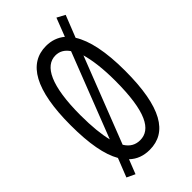

<svg xmlns="http://www.w3.org/2000/svg" viewBox="-229 -737 834 834"><g transform="rotate(-45 187.5 -320.0)"><path d="M69 42 95 -24C120 0 151 11 188 11C295 11 355 -84 355 -308C355 -425 337 -509 304 -561L344 -662L307 -682L274 -597C250 -617 221 -627 188 -627C80 -627 20 -525 20 -308C20 -194 35 -114 65 -62L31 24ZM81 -308C81 -490 123 -569 188 -569C212 -569 233 -558 249 -534L97 -144C87 -184 81 -238 81 -308ZM188 -48C160 -48 137 -60 120 -88L274 -483C286 -441 294 -383 294 -308C294 -117 253 -48 188 -48Z"/></g></svg>

Font: Inconsolata Condensed
Style: Regular
Weight: 400
Width: 3
Monospace: yes
Designer: Raph Levien, Cyreal, Brenton Simpson
Foundry: Raph Levien, Cyreal, Google
Version: Version 3.100